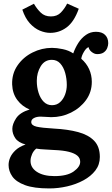

<svg xmlns="http://www.w3.org/2000/svg" viewBox="-20 -784 626 1075"><path d="M256 271Q170 271 120 252.5Q70 234 49 204Q28 174 28 140Q28 119 37 98Q46 77 66.5 57.5Q87 38 123 25Q82 14 65.5 -10.5Q49 -35 49 -63Q49 -89 70 -121.5Q91 -154 146 -171Q104 -188 77 -224Q50 -260 48 -311Q46 -371 78 -417.5Q110 -464 162 -490Q214 -516 271 -516Q297 -516 331 -509Q365 -502 390 -485Q401 -516 418.5 -543.5Q436 -571 461 -588.5Q486 -606 517 -606Q551 -606 568.5 -588.5Q586 -571 586 -542Q586 -530 580.5 -515.5Q575 -501 561.5 -491Q548 -481 524 -481Q509 -481 494 -492.5Q479 -504 476 -520Q463 -516 450 -494Q437 -472 435 -455Q464 -430 479 -397Q494 -364 494 -326Q494 -268 461.5 -223.5Q429 -179 377.5 -153.5Q326 -128 267 -128Q254 -128 238 -129.5Q222 -131 207 -131Q185 -131 170 -123Q155 -115 155 -101Q155 -82 184 -75Q213 -68 283 -64Q360 -60 417.5 -44.5Q475 -29 507 4Q539 37 539 95Q539 138 514 170.5Q489 203 447.5 225.5Q406 248 356 259.5Q306 271 256 271ZM285 202Q356 202 392.5 176Q429 150 429 122Q429 101 413 87.5Q397 74 365.5 66Q334 58 285 56Q263 54 234 53Q205 52 183 48Q168 60 160 78Q152 96 151 113Q149 153 185.5 177.5Q222 202 285 202ZM271 -195Q298 -195 316.5 -212Q335 -229 344.5 -255Q354 -281 354 -308Q354 -343 345 -375.5Q336 -408 317.5 -428.5Q299 -449 270 -449Q230 -449 208 -413Q186 -377 186 -331Q186 -296 196 -264.5Q206 -233 225 -214Q244 -195 271 -195ZM261 -600Q233 -600 203 -612.5Q173 -625 147 -653.5Q121 -682 105 -730L170 -763Q186 -735 208 -713.5Q230 -692 265 -692Q300 -692 321 -714Q342 -736 356 -764L421 -735Q395 -662 353.5 -631Q312 -600 261 -600Z"/></svg>

Font: Lora
Style: Weight 700
Weight: 700
Designer: Olga Karpushina, Alexei Vanyashin (Cyrillic)
Foundry: Cyreal
Version: Version 3.001